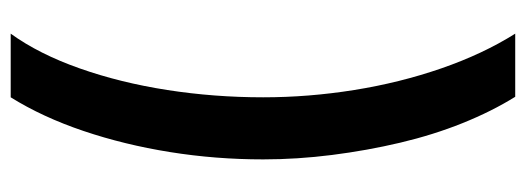

<svg xmlns="http://www.w3.org/2000/svg" viewBox="-340 -450 1007 368"><g transform="rotate(-90 164.0 -266.5)"><path d="M162 217Q134 172 111.5 116Q89 60 74 -3.5Q59 -67 50.5 -134Q42 -201 42 -266Q42 -357 56 -444.5Q70 -532 96.5 -610.5Q123 -689 161 -750H283Q244 -696 216.5 -618Q189 -540 175 -450Q161 -360 161 -266Q161 -179 175 -91.5Q189 -4 216.5 75.5Q244 155 283 217Z"/></g></svg>

Font: Teachers SemiBold
Style: Regular
Weight: 600
Version: Version 1.001